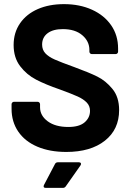

<svg xmlns="http://www.w3.org/2000/svg" viewBox="-20 -728 635 930"><path d="M36 -201V-223Q36 -228 39.5 -231.5Q43 -235 48 -235H162Q167 -235 170.5 -231.5Q174 -228 174 -223V-208Q174 -168 211 -140.5Q248 -113 311 -113Q364 -113 390 -135.5Q416 -158 416 -191Q416 -215 400 -231.5Q384 -248 356.5 -260.5Q329 -273 269 -295Q202 -318 155.5 -342Q109 -366 77.5 -407.5Q46 -449 46 -510Q46 -570 77 -615Q108 -660 163 -684Q218 -708 290 -708Q366 -708 425.5 -681Q485 -654 518.5 -605.5Q552 -557 552 -493V-478Q552 -473 548.5 -469.5Q545 -466 540 -466H425Q420 -466 416.5 -469.5Q413 -473 413 -478V-486Q413 -528 378.5 -557.5Q344 -587 284 -587Q237 -587 210.5 -567Q184 -547 184 -512Q184 -487 199.5 -470Q215 -453 245.5 -439.5Q276 -426 340 -403Q411 -377 451.5 -357Q492 -337 524.5 -297.5Q557 -258 557 -195Q557 -101 488 -46.5Q419 8 301 8Q221 8 161 -17.5Q101 -43 68.5 -90.5Q36 -138 36 -201ZM193 168 246 67Q250 58 261 58H362Q369 58 371.5 62.5Q374 67 370 73L299 174Q294 182 285 182H201Q194 182 192 178Q190 174 193 168Z"/></svg>

Font: UMi
Style: Bold
Weight: 700
Designer: Peter Middis
Foundry: We Are UMi
Version: Version 1.0